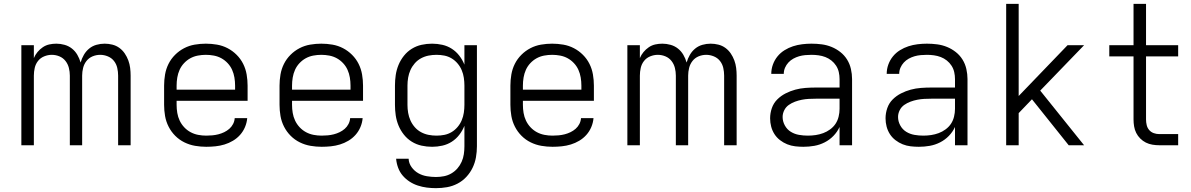

<svg xmlns="http://www.w3.org/2000/svg" viewBox="-20 -755 6190 998"><path d="M91 0V-520H156V-453Q163 -470 175 -484.5Q187 -499 202.5 -509.5Q218 -520 236 -524Q254 -528 273 -528Q294 -528 315.5 -522Q337 -516 354 -502.5Q371 -489 382 -470Q393 -451 399 -430Q405 -451 416 -470Q427 -489 443.5 -502.5Q460 -516 481 -522Q502 -528 524 -528Q544 -528 564 -523Q584 -518 600.5 -506Q617 -494 628.5 -477Q640 -460 647 -441Q654 -422 656.5 -402Q659 -382 659 -362V0H594V-362Q594 -382 589.5 -402Q585 -422 572.5 -438Q560 -454 540.5 -462Q521 -470 501 -470Q480 -470 461 -462Q442 -454 429.5 -438Q417 -422 412 -402Q407 -382 407 -362V0H343V-362Q343 -382 338 -402Q333 -422 320.5 -438Q308 -454 289 -462Q270 -470 249 -470Q229 -470 209.5 -462Q190 -454 177.5 -438Q165 -422 160.5 -402Q156 -382 156 -362V0Z M1052 8Q1023 8 994 3Q965 -2 938.5 -15Q912 -28 891 -49Q870 -70 856.5 -96.5Q843 -123 838 -152Q833 -181 833 -210V-310Q833 -339 838 -368Q843 -397 856 -423Q869 -449 890 -470Q911 -491 937 -504.5Q963 -518 992 -523Q1021 -528 1050 -528Q1079 -528 1108 -523Q1137 -518 1163 -504.5Q1189 -491 1210 -470Q1231 -449 1244 -423Q1257 -397 1262 -368Q1267 -339 1267 -310V-231H898V-210Q898 -189 901.5 -168Q905 -147 914 -128Q923 -109 937.5 -93.5Q952 -78 970.5 -68Q989 -58 1010 -54Q1031 -50 1052 -50Q1068 -50 1084 -51.5Q1100 -53 1115.5 -57Q1131 -61 1145.5 -68Q1160 -75 1172 -85.5Q1184 -96 1191.5 -110.5Q1199 -125 1200 -141H1265Q1263 -117 1253.5 -94.5Q1244 -72 1228 -54Q1212 -36 1191 -23.5Q1170 -11 1147 -4Q1124 3 1100 5.5Q1076 8 1052 8ZM1202 -289V-310Q1202 -331 1198.5 -352Q1195 -373 1186.5 -392Q1178 -411 1163.5 -426.5Q1149 -442 1131 -452Q1113 -462 1092 -466Q1071 -470 1050 -470Q1029 -470 1008 -466Q987 -462 969 -452Q951 -442 936.5 -426.5Q922 -411 913.5 -392Q905 -373 901.5 -352Q898 -331 898 -310V-289Z M1652 8Q1623 8 1594 3Q1565 -2 1538.5 -15Q1512 -28 1491 -49Q1470 -70 1456.5 -96.5Q1443 -123 1438 -152Q1433 -181 1433 -210V-310Q1433 -339 1438 -368Q1443 -397 1456 -423Q1469 -449 1490 -470Q1511 -491 1537 -504.5Q1563 -518 1592 -523Q1621 -528 1650 -528Q1679 -528 1708 -523Q1737 -518 1763 -504.5Q1789 -491 1810 -470Q1831 -449 1844 -423Q1857 -397 1862 -368Q1867 -339 1867 -310V-231H1498V-210Q1498 -189 1501.5 -168Q1505 -147 1514 -128Q1523 -109 1537.5 -93.5Q1552 -78 1570.5 -68Q1589 -58 1610 -54Q1631 -50 1652 -50Q1668 -50 1684 -51.5Q1700 -53 1715.5 -57Q1731 -61 1745.5 -68Q1760 -75 1772 -85.5Q1784 -96 1791.5 -110.5Q1799 -125 1800 -141H1865Q1863 -117 1853.5 -94.5Q1844 -72 1828 -54Q1812 -36 1791 -23.5Q1770 -11 1747 -4Q1724 3 1700 5.5Q1676 8 1652 8ZM1802 -289V-310Q1802 -331 1798.5 -352Q1795 -373 1786.5 -392Q1778 -411 1763.5 -426.5Q1749 -442 1731 -452Q1713 -462 1692 -466Q1671 -470 1650 -470Q1629 -470 1608 -466Q1587 -462 1569 -452Q1551 -442 1536.5 -426.5Q1522 -411 1513.5 -392Q1505 -373 1501.5 -352Q1498 -331 1498 -310V-289Z M2246 223Q2222 223 2198.5 220Q2175 217 2152 209.5Q2129 202 2109 189Q2089 176 2073.5 158Q2058 140 2049.5 117Q2041 94 2039 70H2104Q2105 94 2119.5 114Q2134 134 2154.5 145.5Q2175 157 2199 161Q2223 165 2246 165Q2267 165 2287.5 161Q2308 157 2326 146.5Q2344 136 2357.5 120.5Q2371 105 2379.5 86Q2388 67 2391 46.5Q2394 26 2394 5V-101Q2384 -76 2367.5 -54.5Q2351 -33 2328.5 -18.5Q2306 -4 2279.5 2Q2253 8 2226 8Q2198 8 2171 2Q2144 -4 2120.5 -18.5Q2097 -33 2079.5 -55Q2062 -77 2051.5 -102.5Q2041 -128 2037 -155Q2033 -182 2033 -210V-310Q2033 -338 2037 -365Q2041 -392 2051.5 -417.5Q2062 -443 2079.5 -465Q2097 -487 2120.5 -501.5Q2144 -516 2171 -522Q2198 -528 2226 -528Q2253 -528 2279.5 -522Q2306 -516 2328.5 -501.5Q2351 -487 2367.5 -465.5Q2384 -444 2394 -419V-520H2459V5Q2459 34 2454 62.5Q2449 91 2436.5 117Q2424 143 2404 164.5Q2384 186 2358 199.5Q2332 213 2303.5 218Q2275 223 2246 223ZM2249 -50Q2270 -50 2290 -54Q2310 -58 2327.5 -68.5Q2345 -79 2358.5 -95Q2372 -111 2380 -130Q2388 -149 2391 -169.5Q2394 -190 2394 -210V-310Q2394 -330 2391 -350.5Q2388 -371 2380 -390Q2372 -409 2358.5 -425Q2345 -441 2327.5 -451.5Q2310 -462 2290 -466Q2270 -470 2249 -470Q2228 -470 2207.5 -466Q2187 -462 2168.5 -452Q2150 -442 2136 -426Q2122 -410 2113.5 -391Q2105 -372 2101.5 -351.5Q2098 -331 2098 -310V-210Q2098 -189 2101.5 -168.5Q2105 -148 2113.5 -129Q2122 -110 2136 -94Q2150 -78 2168.5 -68Q2187 -58 2207.5 -54Q2228 -50 2249 -50Z M2852 8Q2823 8 2794 3Q2765 -2 2738.5 -15Q2712 -28 2691 -49Q2670 -70 2656.5 -96.5Q2643 -123 2638 -152Q2633 -181 2633 -210V-310Q2633 -339 2638 -368Q2643 -397 2656 -423Q2669 -449 2690 -470Q2711 -491 2737 -504.5Q2763 -518 2792 -523Q2821 -528 2850 -528Q2879 -528 2908 -523Q2937 -518 2963 -504.5Q2989 -491 3010 -470Q3031 -449 3044 -423Q3057 -397 3062 -368Q3067 -339 3067 -310V-231H2698V-210Q2698 -189 2701.5 -168Q2705 -147 2714 -128Q2723 -109 2737.5 -93.5Q2752 -78 2770.5 -68Q2789 -58 2810 -54Q2831 -50 2852 -50Q2868 -50 2884 -51.5Q2900 -53 2915.5 -57Q2931 -61 2945.5 -68Q2960 -75 2972 -85.5Q2984 -96 2991.5 -110.5Q2999 -125 3000 -141H3065Q3063 -117 3053.5 -94.5Q3044 -72 3028 -54Q3012 -36 2991 -23.5Q2970 -11 2947 -4Q2924 3 2900 5.5Q2876 8 2852 8ZM3002 -289V-310Q3002 -331 2998.5 -352Q2995 -373 2986.5 -392Q2978 -411 2963.5 -426.5Q2949 -442 2931 -452Q2913 -462 2892 -466Q2871 -470 2850 -470Q2829 -470 2808 -466Q2787 -462 2769 -452Q2751 -442 2736.5 -426.5Q2722 -411 2713.5 -392Q2705 -373 2701.5 -352Q2698 -331 2698 -310V-289Z M3241 0V-520H3306V-453Q3313 -470 3325 -484.5Q3337 -499 3352.5 -509.5Q3368 -520 3386 -524Q3404 -528 3423 -528Q3444 -528 3465.5 -522Q3487 -516 3504 -502.5Q3521 -489 3532 -470Q3543 -451 3549 -430Q3555 -451 3566 -470Q3577 -489 3593.5 -502.5Q3610 -516 3631 -522Q3652 -528 3674 -528Q3694 -528 3714 -523Q3734 -518 3750.5 -506Q3767 -494 3778.5 -477Q3790 -460 3797 -441Q3804 -422 3806.5 -402Q3809 -382 3809 -362V0H3744V-362Q3744 -382 3739.5 -402Q3735 -422 3722.5 -438Q3710 -454 3690.5 -462Q3671 -470 3651 -470Q3630 -470 3611 -462Q3592 -454 3579.5 -438Q3567 -422 3562 -402Q3557 -382 3557 -362V0H3493V-362Q3493 -382 3488 -402Q3483 -422 3470.5 -438Q3458 -454 3439 -462Q3420 -470 3399 -470Q3379 -470 3359.5 -462Q3340 -454 3327.5 -438Q3315 -422 3310.5 -402Q3306 -382 3306 -362V0Z M4156 8Q4135 8 4113.5 5.5Q4092 3 4072 -5Q4052 -13 4034.5 -26.5Q4017 -40 4005.5 -58Q3994 -76 3988.5 -97Q3983 -118 3983 -140Q3983 -167 3992 -193Q4001 -219 4020 -238Q4039 -257 4063.5 -269.5Q4088 -282 4114 -289Q4140 -296 4167 -298Q4194 -300 4221 -300H4344V-344Q4344 -362 4340 -380Q4336 -398 4326 -413.5Q4316 -429 4301.5 -440.5Q4287 -452 4270 -458.5Q4253 -465 4234.5 -467.5Q4216 -470 4198 -470Q4182 -470 4165.5 -468.5Q4149 -467 4133.5 -462.5Q4118 -458 4103.5 -450Q4089 -442 4078 -430Q4067 -418 4060.5 -403Q4054 -388 4054 -371H3989Q3989 -396 3997.5 -419.5Q4006 -443 4021.5 -462Q4037 -481 4058 -494Q4079 -507 4102 -514.5Q4125 -522 4149.5 -525Q4174 -528 4198 -528Q4225 -528 4251.5 -524.5Q4278 -521 4302.5 -511Q4327 -501 4348 -484.5Q4369 -468 4383 -445.5Q4397 -423 4403 -396.5Q4409 -370 4409 -344V0H4344V-95Q4332 -69 4312 -48.5Q4292 -28 4266.5 -15Q4241 -2 4213 3Q4185 8 4156 8ZM4179 -50Q4200 -50 4220 -53Q4240 -56 4259 -63Q4278 -70 4295 -82.5Q4312 -95 4323 -111.5Q4334 -128 4339 -148.5Q4344 -169 4344 -189V-242H4221Q4202 -242 4184 -241Q4166 -240 4148 -236.5Q4130 -233 4112.5 -226.5Q4095 -220 4080 -209.5Q4065 -199 4056.5 -182Q4048 -165 4048 -147Q4048 -124 4059.5 -103Q4071 -82 4090.5 -70Q4110 -58 4133 -54Q4156 -50 4179 -50Z M4756 8Q4735 8 4713.5 5.5Q4692 3 4672 -5Q4652 -13 4634.5 -26.5Q4617 -40 4605.5 -58Q4594 -76 4588.5 -97Q4583 -118 4583 -140Q4583 -167 4592 -193Q4601 -219 4620 -238Q4639 -257 4663.5 -269.5Q4688 -282 4714 -289Q4740 -296 4767 -298Q4794 -300 4821 -300H4944V-344Q4944 -362 4940 -380Q4936 -398 4926 -413.5Q4916 -429 4901.5 -440.5Q4887 -452 4870 -458.5Q4853 -465 4834.5 -467.5Q4816 -470 4798 -470Q4782 -470 4765.5 -468.5Q4749 -467 4733.5 -462.5Q4718 -458 4703.5 -450Q4689 -442 4678 -430Q4667 -418 4660.5 -403Q4654 -388 4654 -371H4589Q4589 -396 4597.5 -419.5Q4606 -443 4621.5 -462Q4637 -481 4658 -494Q4679 -507 4702 -514.5Q4725 -522 4749.5 -525Q4774 -528 4798 -528Q4825 -528 4851.5 -524.5Q4878 -521 4902.5 -511Q4927 -501 4948 -484.5Q4969 -468 4983 -445.5Q4997 -423 5003 -396.5Q5009 -370 5009 -344V0H4944V-95Q4932 -69 4912 -48.5Q4892 -28 4866.5 -15Q4841 -2 4813 3Q4785 8 4756 8ZM4779 -50Q4800 -50 4820 -53Q4840 -56 4859 -63Q4878 -70 4895 -82.5Q4912 -95 4923 -111.5Q4934 -128 4939 -148.5Q4944 -169 4944 -189V-242H4821Q4802 -242 4784 -241Q4766 -240 4748 -236.5Q4730 -233 4712.5 -226.5Q4695 -220 4680 -209.5Q4665 -199 4656.5 -182Q4648 -165 4648 -147Q4648 -124 4659.5 -103Q4671 -82 4690.5 -70Q4710 -58 4733 -54Q4756 -50 4779 -50Z M5210 0V-735H5275V-256L5529 -520H5615L5387 -284L5615 0H5535L5344 -239L5275 -167V0Z M6006 0Q5988 0 5970 -3Q5952 -6 5936 -14Q5920 -22 5907 -35Q5894 -48 5886 -64Q5878 -80 5875 -98Q5872 -116 5872 -134V-462H5746V-520H5872V-735H5937V-520H6104V-462H5937V-134Q5937 -119 5940.5 -104.5Q5944 -90 5953.5 -79Q5963 -68 5977 -63Q5991 -58 6006 -58H6104V0Z"/></svg>

Font: Iosevka Aile Light
Style: Regular
Weight: 300
Designer: Belleve Invis
Foundry: Belleve Invis
Version: Version 27.3.5; ttfautohint (v1.8.4)